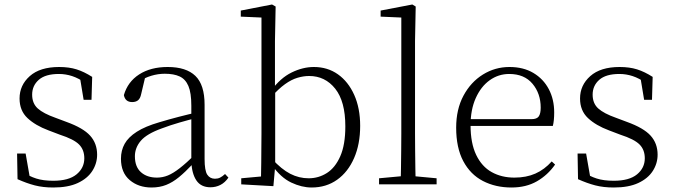

<svg xmlns="http://www.w3.org/2000/svg" viewBox="-20 -820 2996 854"><path d="M217 14Q171 14 134.5 4.5Q98 -5 58 -23L56 -137H94L115 -17L83 -18V-54Q110 -36 141 -26Q172 -16 217 -16Q286 -16 320.5 -44.5Q355 -73 355 -116Q355 -154 331.5 -177.5Q308 -201 246 -221L196 -240Q137 -262 102 -295Q67 -328 67 -382Q67 -441 112.5 -481.5Q158 -522 243 -522Q287 -522 320.5 -511.5Q354 -501 390 -478L387 -376H352L334 -485L361 -483V-450Q330 -472 301 -481.5Q272 -491 242 -491Q182 -491 152.5 -465Q123 -439 123 -399Q123 -360 148 -337.5Q173 -315 227 -296L275 -278Q350 -251 381 -216.5Q412 -182 412 -132Q412 -93 390.5 -59.5Q369 -26 326 -6Q283 14 217 14Z M654 14Q596 14 557 -19Q518 -52 518 -114Q518 -151 534.5 -180.5Q551 -210 588.5 -234Q626 -258 688 -276Q731 -289 775.5 -300.5Q820 -312 860 -321V-297Q820 -287 778.5 -275Q737 -263 700 -249Q633 -225 606.5 -194Q580 -163 580 -125Q580 -78 607 -54Q634 -30 678 -30Q703 -30 726.5 -39.5Q750 -49 779.5 -72Q809 -95 849 -134L855 -89H836Q804 -55 776 -32Q748 -9 719 2.5Q690 14 654 14ZM916 13Q874 13 853.5 -17.5Q833 -48 831 -102V-106V-350Q831 -407 818 -437.5Q805 -468 779 -480Q753 -492 713 -492Q683 -492 653 -483Q623 -474 591 -454L627 -482L608 -402Q604 -382 594 -374Q584 -366 568 -366Q537 -366 531 -397Q548 -456 599 -489Q650 -522 726 -522Q808 -522 849 -482.5Q890 -443 890 -354V-113Q890 -61 902 -43Q914 -25 936 -25Q949 -25 959 -30Q969 -35 981 -46L996 -30Q981 -8 960.5 2.5Q940 13 916 13Z M1053 0V-27L1141 -35Q1142 -63 1142 -97Q1142 -131 1142.5 -165Q1143 -199 1143 -226V-742L1051 -746V-773L1190 -800L1206 -791L1203 -637V-426L1204 -416V-82V-81L1196 8ZM1366 14Q1322 14 1275.5 -8Q1229 -30 1190 -85H1179L1190 -113Q1232 -67 1271 -47Q1310 -27 1353 -27Q1397 -27 1434 -50.5Q1471 -74 1493.5 -125Q1516 -176 1516 -258Q1516 -369 1471 -425.5Q1426 -482 1355 -482Q1330 -482 1303 -474Q1276 -466 1247.5 -445.5Q1219 -425 1186 -388L1176 -417H1186Q1227 -473 1277 -497.5Q1327 -522 1376 -522Q1437 -522 1483 -489.5Q1529 -457 1555.5 -398Q1582 -339 1582 -260Q1582 -179 1555 -117Q1528 -55 1479.5 -20.5Q1431 14 1366 14Z M1666 0V-27L1785 -38H1804L1922 -27V0ZM1762 0Q1763 -30 1763.5 -69Q1764 -108 1764.5 -149.5Q1765 -191 1765 -226V-742L1673 -746V-773L1814 -800L1829 -791L1826 -637V-226Q1826 -191 1826.5 -149.5Q1827 -108 1827.5 -69Q1828 -30 1829 0Z M2255 14Q2184 14 2128 -15Q2072 -44 2040.5 -103.5Q2009 -163 2009 -252Q2009 -334 2041.5 -394.5Q2074 -455 2128 -488.5Q2182 -522 2246 -522Q2308 -522 2352.5 -495.5Q2397 -469 2421 -423.5Q2445 -378 2445 -320Q2445 -283 2439 -260H2039V-290H2344Q2368 -290 2376.5 -302.5Q2385 -315 2385 -341Q2385 -404 2348.5 -447.5Q2312 -491 2245 -491Q2197 -491 2158 -463Q2119 -435 2096 -383.5Q2073 -332 2073 -263Q2073 -183 2098 -131Q2123 -79 2167 -54.5Q2211 -30 2268 -30Q2321 -30 2361.5 -48Q2402 -66 2434 -102L2449 -88Q2416 -41 2368 -13.5Q2320 14 2255 14Z M2710 14Q2664 14 2627.5 4.5Q2591 -5 2551 -23L2549 -137H2587L2608 -17L2576 -18V-54Q2603 -36 2634 -26Q2665 -16 2710 -16Q2779 -16 2813.5 -44.5Q2848 -73 2848 -116Q2848 -154 2824.5 -177.5Q2801 -201 2739 -221L2689 -240Q2630 -262 2595 -295Q2560 -328 2560 -382Q2560 -441 2605.5 -481.5Q2651 -522 2736 -522Q2780 -522 2813.5 -511.5Q2847 -501 2883 -478L2880 -376H2845L2827 -485L2854 -483V-450Q2823 -472 2794 -481.5Q2765 -491 2735 -491Q2675 -491 2645.5 -465Q2616 -439 2616 -399Q2616 -360 2641 -337.5Q2666 -315 2720 -296L2768 -278Q2843 -251 2874 -216.5Q2905 -182 2905 -132Q2905 -93 2883.5 -59.5Q2862 -26 2819 -6Q2776 14 2710 14Z"/></svg>

Font: Early Summer Mincho VF
Style: Regular
Weight: 250
Designer: GuiWonder
Version: Version 1.002